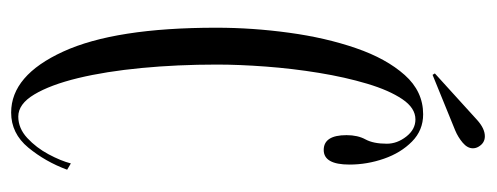

<svg xmlns="http://www.w3.org/2000/svg" viewBox="-286 -572 869 336"><g transform="rotate(90 148.0 -404.5)"><path d="M177.5 10Q112.5 10 70.8 -81Q29 -172 29 -349Q29 -412.5 37.8 -476.5Q46.5 -540.5 64.8 -593.5Q83 -646.5 111.8 -678.8Q140.5 -711 180.5 -711Q208.5 -711 228.2 -691.5Q248 -672 258.2 -642.5Q268.5 -613 268.5 -582Q268.5 -537 243 -537Q217 -537 217 -577Q217 -596.5 224.5 -610.2Q232 -624 232 -647.5Q232 -665.5 219.5 -681.5Q207 -697.5 189.5 -697.5Q169.5 -697.5 154 -674.5Q138.5 -651.5 127 -613Q115.5 -574.5 108 -528.5Q100.5 -482.5 97 -435.8Q93.5 -389 93.5 -350Q93.5 -281 99.5 -218.2Q105.5 -155.5 117.2 -107Q129 -58.5 145.8 -30.5Q162.5 -2.5 184.5 -2.5Q205 -2.5 222 -18.2Q239 -34 250.5 -55.5Q262 -77 266.5 -94.5L277.5 -88Q263.5 -50 238.8 -20Q214 10 177.5 10ZM111.5 -727.5 109 -731.5 190.5 -805.5Q205.5 -819 219 -819Q231 -819 237.5 -807.5Q240 -803 240 -798Q240 -788.5 230.2 -780.2Q220.5 -772 208.5 -767Z"/></g></svg>

Font: Imbue 100pt Light
Style: Regular
Weight: 300
Designer: Tyler Finck
Foundry: Etcetera Type Company
Version: Version 1.102; ttfautohint (v1.8.3)